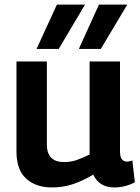

<svg xmlns="http://www.w3.org/2000/svg" viewBox="-20 -810 614 840"><path d="M207 10Q137 10 94.5 -28.5Q52 -67 52 -147V-541H185V-178Q185 -101 260 -101Q290 -101 316 -110Q342 -119 372 -134V-541H505V-149Q505 -123 513.5 -113Q522 -103 535 -103Q547 -103 559 -108L570 -13Q553 -3 529.5 3.5Q506 10 480 10Q414 10 388 -46Q344 -20 301 -5Q258 10 207 10ZM325 -596 413 -790H537L421 -596ZM140 -596 229 -790H352L237 -596Z"/></svg>

Font: Georama SemiBold
Style: Regular
Weight: 600
Designer: Jean-Baptiste Levee
Foundry: Production Type
Version: Version 1.000